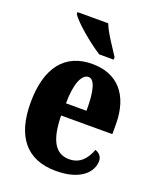

<svg xmlns="http://www.w3.org/2000/svg" viewBox="-143 -854 786 951"><g transform="rotate(20 249.5 -378.0)"><path d="M272 -606H348V-619C324 -657 278 -721 261 -766H99V-756C120 -721 214 -642 272 -606ZM267 10C401 10 452 -54 452 -109C452 -133 436 -149 416 -155C397 -105 366 -67 309 -67C237 -67 200 -125 198 -257H468V-308C468 -466 388 -550 257 -550C115 -550 34 -453 34 -265C34 -91 109 10 267 10ZM308 -322H200C200 -426 226 -483 261 -483C294 -483 309 -423 308 -322Z"/></g></svg>

Font: Noto Serif Ethiopic ExtraCondensed Black
Style: Regular
Weight: 900
Width: 2
Designer: Monotype Design Team
Foundry: Monotype Imaging Inc.
Version: Version 2.102